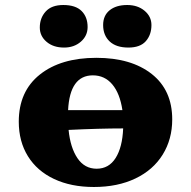

<svg xmlns="http://www.w3.org/2000/svg" viewBox="-20 -738 763 767"><path d="M668 -261Q668 -182 630 -120.5Q592 -59 521 -25Q450 9 355 9Q264 9 196 -23Q128 -55 91.5 -114Q55 -173 55 -252Q55 -373 139 -440Q223 -507 365 -507Q504 -507 586 -442.5Q668 -378 668 -261ZM252 -298H469Q459 -365 428.5 -401Q398 -437 351 -437Q259 -437 252 -298ZM472 -225Q377 -225 254 -219Q261 -148 289.5 -106Q318 -64 366 -64Q415 -64 442 -107Q469 -150 472 -225ZM139 -628Q139 -666 162.5 -692Q186 -718 233 -718Q282 -718 306 -694Q330 -670 330 -630Q330 -595 303 -571.5Q276 -548 236 -548Q193 -548 166 -571Q139 -594 139 -628ZM392 -638Q392 -676 418 -697Q444 -718 488 -718Q530 -718 557.5 -695Q585 -672 585 -638Q585 -599 562.5 -573.5Q540 -548 493 -548Q444 -548 418 -572.5Q392 -597 392 -638Z"/></svg>

Font: Vollkorn SC Black
Style: Regular
Weight: 900
Designer: Friedrich Althausen
Foundry: Friedrich Althausen
Version: Version 4.015